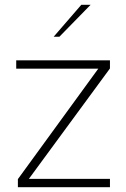

<svg xmlns="http://www.w3.org/2000/svg" viewBox="-20 -785 529 805"><path d="M55 -34 392 -497H48V-532H441V-498L101 -35H441V0H55ZM321 -765H360L229 -631H205Z"/></svg>

Font: Exo ExtraLight
Style: Regular
Weight: 275
Designer: Natanael Gama
Foundry: Natanael Gama
Version: Version 1.500; ttfautohint (v1.6)